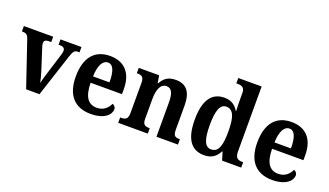

<svg xmlns="http://www.w3.org/2000/svg" viewBox="-71 -1252 3006 1754"><g transform="rotate(20 1432.0 -375.0)"><path d="M75 -436 223 0H353L487 -411C506 -469 519 -484 547 -484H566V-536H362V-484H377C409 -484 424 -470 424 -450C424 -432 420 -417 413 -396L352 -199C341 -164 329 -125 324 -98C318 -131 306 -175 292 -218L231 -407C227 -421 222 -435 222 -449C222 -472 236 -484 267 -484H291V-536H6V-484C47 -484 62 -475 75 -436Z M852 10C987 10 1043 -52 1043 -103C1043 -125 1028 -140 1011 -146C989 -99 950 -62 886 -62C802 -62 758 -122 756 -258H1061V-307C1061 -466 978 -549 842 -549C694 -549 609 -453 609 -265C609 -91 692 10 852 10ZM917 -320H757C760 -427 792 -486 844 -486C896 -486 917 -423 917 -320Z M1118 0H1406V-52H1402C1361 -52 1337 -61 1337 -117V-310C1337 -392 1357 -466 1420 -466C1473 -466 1490 -416 1490 -331V0H1699V-52H1695C1653 -52 1634 -61 1634 -123V-355C1634 -490 1580 -549 1481 -549C1407 -549 1367 -519 1338 -464H1333L1321 -536H1123V-484H1127C1168 -484 1193 -475 1193 -419V-121C1193 -61 1166 -52 1124 -52H1118Z M1955 10C2028 10 2071 -24 2099 -79H2104L2128 0H2314V-52H2307C2262 -52 2236 -66 2236 -128V-760H2009V-708H2016C2057 -708 2091 -701 2091 -645V-582C2091 -545 2092 -502 2094 -471H2089C2063 -515 2024 -548 1954 -548C1833 -548 1765 -460 1765 -267C1765 -75 1833 10 1955 10ZM1997 -62C1935 -62 1911 -130 1911 -268C1911 -402 1935 -477 1997 -477C2069 -477 2091 -402 2091 -269C2091 -132 2069 -62 1997 -62Z M2616 10C2751 10 2807 -52 2807 -103C2807 -125 2792 -140 2775 -146C2753 -99 2714 -62 2650 -62C2566 -62 2522 -122 2520 -258H2825V-307C2825 -466 2742 -549 2606 -549C2458 -549 2373 -453 2373 -265C2373 -91 2456 10 2616 10ZM2681 -320H2521C2524 -427 2556 -486 2608 -486C2660 -486 2681 -423 2681 -320Z"/></g></svg>

Font: Noto Serif Hebrew SemiCondensed
Style: Bold
Weight: 700
Width: 4
Designer: Monotype Design Team
Foundry: Monotype Imaging Inc.
Version: Version 2.004